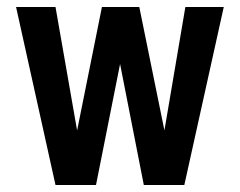

<svg xmlns="http://www.w3.org/2000/svg" viewBox="-20 -530 687 550"><path d="M139 0 26 -510H139L206 -127H195L272 -510H379L457 -127H446L511 -510H621L508 0H392L318 -377H330L255 0Z"/></svg>

Font: Instrument Sans Condensed SemiBold
Style: Regular
Weight: 600
Width: 3
Designer: Rodrigo Fuenzalida
Foundry: fragTYPE
Version: Version 1.000;gftools[0.9.28]